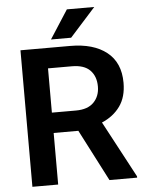

<svg xmlns="http://www.w3.org/2000/svg" viewBox="-60 -949 754 996"><g transform="rotate(-5 317.5 -450.5)"><path d="M469.2 0 330.6 -268.6H202.1V0H67.9V-710.9H326.2Q447.8 -710.9 516.8 -656.2Q585.9 -601.6 585.9 -496.6Q585.9 -422.4 551.3 -374.3Q516.6 -326.2 456.5 -300.8L613.3 -6.8V0ZM326.2 -605H202.1V-374.5H327.6Q389.2 -374.5 420.4 -406.5Q451.7 -438.5 451.7 -488.8Q451.7 -542 420.9 -573.5Q390.1 -605 326.2 -605ZM230.5 -752.9 326.2 -901.4H468.8L335.4 -752.9Z"/></g></svg>

Font: Vazirmatn RD SemiBold
Style: Regular
Weight: 600
Designer: Saber Rastikerdar
Foundry: Saber Rastikerdar
Version: Version 32.102